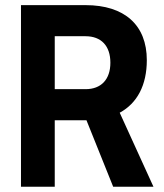

<svg xmlns="http://www.w3.org/2000/svg" viewBox="-20 -713 626 733"><path d="M60.1 0H189V-253.9H306.6C307.6 -253.9 309.1 -253.9 310.1 -253.9L412.1 0H565.9L437 -282.7C503.9 -318.8 540.5 -388.2 540.5 -483.4C540.5 -617.2 455.6 -693.4 306.6 -693.4H60.1ZM189 -372.6V-574.7H306.6C366.2 -574.7 401.4 -538.1 401.4 -473.6C401.4 -409.7 366.2 -372.6 306.6 -372.6Z"/></svg>

Font: Cascadia Mono NF
Style: Bold
Weight: 700
Monospace: yes
Designer: Aaron Bell
Foundry: Saja Typeworks
Version: Version 2404.023